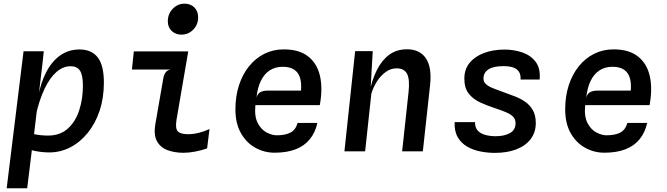

<svg xmlns="http://www.w3.org/2000/svg" viewBox="-20 -826 3640 1048"><path d="M248.5 6Q212 6 173.5 -1.5Q135 -9 104.5 -19.8Q74 -30.5 61 -40L145 -102Q148.5 -98 164.2 -94.2Q180 -90.5 201.2 -88.2Q222.5 -86 242 -86Q308 -86 350.2 -124.2Q392.5 -162.5 412.5 -224.5Q432.5 -286.5 432.5 -357.5Q432.5 -417 416.2 -440.8Q400 -464.5 366 -464.5Q324 -464.5 287.8 -432.8Q251.5 -401 223 -341Q194.5 -281 175.5 -196.5L167 -223.5L186.5 -289Q201 -372 232 -431.8Q263 -491.5 309 -523.8Q355 -556 414 -556Q480 -556 513.5 -512.5Q547 -469 547 -375.5Q547 -291.5 523.8 -221.8Q500.5 -152 459.2 -101Q418 -50 364 -22Q310 6 248.5 6ZM16.5 201.5 108.5 -546H219L211 -472L166 -95.5L155.5 -60.5L153 0.5L128.5 201.5Z M970 -637Q938.5 -637 917.2 -657Q896 -677 896 -710Q896 -750 922.8 -778Q949.5 -806 987.5 -806Q1019.5 -806 1040.5 -785.8Q1061.5 -765.5 1061.5 -731.5Q1061.5 -692 1035 -664.5Q1008.5 -637 970 -637ZM982.5 8Q934 8 895 -6.2Q856 -20.5 837 -54.8Q818 -89 828 -148.5L871.5 -399.5Q875.5 -420.5 885.5 -432.5Q895.5 -444.5 912.5 -446.5H700L710.5 -545.5H1007.5L944 -175.5Q935.5 -125.5 950 -109.5Q964.5 -93.5 1007 -93.5Q1036.5 -93.5 1066.8 -101.5Q1097 -109.5 1123.5 -121.5L1110.5 -16Q1081.5 -5.5 1046.2 1.2Q1011 8 982.5 8Z M1478.5 7.5Q1422.5 7.5 1373.8 -19.5Q1325 -46.5 1295 -99.2Q1265 -152 1265 -229Q1265 -301 1284.5 -360.8Q1304 -420.5 1339.5 -464.5Q1375 -508.5 1423.2 -532.5Q1471.5 -556.5 1529 -556.5Q1614 -556.5 1663 -517.2Q1712 -478 1727 -409.5Q1742 -341 1725.5 -252H1374Q1368 -190 1387 -154Q1406 -118 1435.5 -102.8Q1465 -87.5 1490.5 -87.5Q1536.5 -87.5 1565 -102Q1593.5 -116.5 1604.5 -155H1712.5Q1701 -103 1671.5 -66.5Q1642 -30 1594 -11.2Q1546 7.5 1478.5 7.5ZM1380 -293.5Q1386.5 -315.5 1402 -323.5Q1417.5 -331.5 1442.5 -331.5H1623Q1626.5 -374 1617.2 -402.8Q1608 -431.5 1584.8 -446.5Q1561.5 -461.5 1523 -461.5Q1482.5 -461.5 1452.2 -441.8Q1422 -422 1403.8 -384.5Q1385.5 -347 1380 -293.5Z M1860 0 1918.5 -547H2014.5L1999 -274L1995 -315.5Q2009 -386 2035.5 -440.5Q2062 -495 2103 -526Q2144 -557 2201.5 -557Q2271.5 -557 2304.8 -507.5Q2338 -458 2327.5 -361.5L2288 0H2175L2210 -323Q2217.5 -393.5 2201.8 -423.2Q2186 -453 2144.5 -453Q2114.5 -453 2087.8 -434.8Q2061 -416.5 2040 -385.2Q2019 -354 2007 -315.5L1973 0Z M2681 8.5Q2643 8.5 2603.5 1Q2564 -6.5 2531.2 -25Q2498.5 -43.5 2479 -76.2Q2459.5 -109 2461.5 -159.5H2573Q2572 -131 2586.8 -114.2Q2601.5 -97.5 2627.5 -90Q2653.5 -82.5 2685.5 -82.5Q2733 -82.5 2763.5 -99.5Q2794 -116.5 2794 -154Q2794 -174 2782.2 -187.2Q2770.5 -200.5 2746.2 -211.5Q2722 -222.5 2684.5 -234.5Q2640 -249 2601.2 -266.8Q2562.5 -284.5 2538.5 -315Q2514.5 -345.5 2514.5 -397Q2514.5 -448.5 2544 -483.8Q2573.5 -519 2623.2 -537.2Q2673 -555.5 2733.5 -555.5Q2785 -555.5 2831 -539.8Q2877 -524 2904 -488.2Q2931 -452.5 2925.5 -392H2821.5Q2823 -418.5 2812.5 -434.5Q2802 -450.5 2780.8 -457.8Q2759.5 -465 2727 -465Q2673 -465 2646 -447.2Q2619 -429.5 2619 -397Q2619 -378.5 2633.2 -366Q2647.5 -353.5 2675.2 -342.8Q2703 -332 2743 -317.5Q2766.5 -309.5 2794.2 -298.5Q2822 -287.5 2847 -270.2Q2872 -253 2888.2 -225Q2904.5 -197 2904.5 -154Q2904.5 -104.5 2877.5 -68Q2850.5 -31.5 2800.2 -11.5Q2750 8.5 2681 8.5Z M3278.5 7.5Q3222.5 7.5 3173.8 -19.5Q3125 -46.5 3095 -99.2Q3065 -152 3065 -229Q3065 -301 3084.5 -360.8Q3104 -420.5 3139.5 -464.5Q3175 -508.5 3223.2 -532.5Q3271.5 -556.5 3329 -556.5Q3414 -556.5 3463 -517.2Q3512 -478 3527 -409.5Q3542 -341 3525.5 -252H3174Q3168 -190 3187 -154Q3206 -118 3235.5 -102.8Q3265 -87.5 3290.5 -87.5Q3336.5 -87.5 3365 -102Q3393.5 -116.5 3404.5 -155H3512.5Q3501 -103 3471.5 -66.5Q3442 -30 3394 -11.2Q3346 7.5 3278.5 7.5ZM3180 -293.5Q3186.5 -315.5 3202 -323.5Q3217.5 -331.5 3242.5 -331.5H3423Q3426.5 -374 3417.2 -402.8Q3408 -431.5 3384.8 -446.5Q3361.5 -461.5 3323 -461.5Q3282.5 -461.5 3252.2 -441.8Q3222 -422 3203.8 -384.5Q3185.5 -347 3180 -293.5Z"/></svg>

Font: Spline Sans Mono Medium
Style: Italic
Weight: 500
Italic angle: -4°
Monospace: yes
Designer: Eben Sorkin, Mirko Velimirovic
Foundry: Sorkin Type
Version: Version 1.004